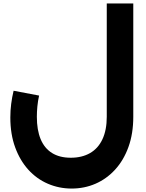

<svg xmlns="http://www.w3.org/2000/svg" viewBox="-20 -886 848 1115"><path d="M396 209Q323 209 258 181Q193 153 144.5 99.5Q96 46 68 -30.5Q40 -107 40 -204Q40 -244 45 -283Q50 -322 59 -359L207 -331Q200 -299 197 -268Q194 -237 194 -208Q194 -131 216 -78Q238 -25 282 2.5Q326 30 391 30Q456 30 503 3Q550 -24 575 -77.5Q600 -131 600 -208V-866H754V-208Q754 -110 726 -32.5Q698 45 648.5 99Q599 153 534.5 181Q470 209 396 209Z"/></svg>

Font: Alexandria
Style: Bold
Weight: 700
Designer: Mohamed Gaber
Foundry: Kief Type Foundry
Version: Version 5.100